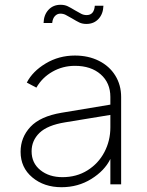

<svg xmlns="http://www.w3.org/2000/svg" viewBox="-20 -770 614 802"><path d="M66 -136Q66 -196 107 -240Q148 -284 237 -299L441 -333V-365Q441 -424 400.5 -459.5Q360 -495 293 -495Q242 -495 199 -470.5Q156 -446 132 -404L92 -425Q116 -472 171 -505Q226 -538 293 -538Q349 -538 393 -516Q437 -494 461.5 -454.5Q486 -415 486 -365V0H441V-106Q417 -57 361.5 -22.5Q306 12 237 12Q164 12 115 -29Q66 -70 66 -136ZM241 -30Q300 -30 345.5 -58.5Q391 -87 416 -134.5Q441 -182 441 -238V-290L252 -259Q178 -247 145 -215Q112 -183 112 -138Q112 -89 148.5 -59.5Q185 -30 241 -30ZM281 -693Q264 -703 254 -708Q244 -713 232 -713Q219 -713 209.5 -703Q200 -693 198 -674H162Q163 -708 182.5 -729Q202 -750 233 -750Q250 -750 262.5 -744Q275 -738 293 -727Q310 -717 320 -712Q330 -707 342 -707Q373 -707 376 -746H412Q411 -712 391.5 -691Q372 -670 341 -670Q324 -670 311.5 -676Q299 -682 281 -693Z"/></svg>

Font: Eudoxus Sans ExtraLight
Style: Regular
Weight: 200
Designer: Stijn de Vries
Foundry: tokotype
Version: Version 2.005